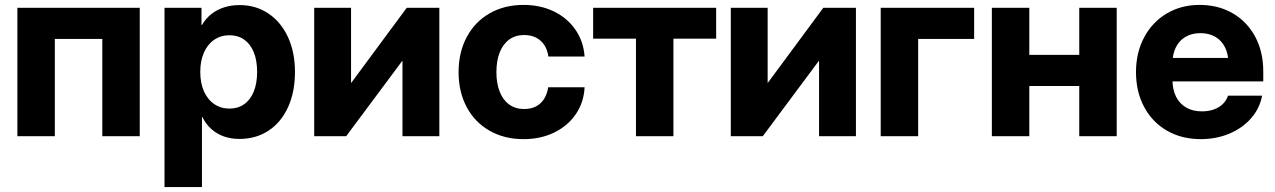

<svg xmlns="http://www.w3.org/2000/svg" viewBox="-20 -547 5119 771"><path d="M541.2 0H390.8V-390.6H200.2V0H49.8V-515.6H541.2Z M640.6 -515.6H789.1V-446.5H790.9Q806.4 -473 829.2 -490.9Q852 -508.7 880.5 -517.6Q909 -526.6 942.6 -526.6Q1007.5 -526.6 1058 -492.6Q1108.5 -458.6 1136.5 -397.8Q1164.5 -336.9 1164.5 -258.4Q1164.5 -178 1136.9 -117.1Q1109.4 -56.2 1058.7 -22.6Q1008.1 10.9 941.4 10.9Q907.4 10.9 879.1 0.9Q850.8 -9.2 828.8 -28.7Q806.8 -48.2 792.6 -77H791V204.1H640.6ZM1012.5 -258.4Q1012.5 -304.6 998.9 -337.6Q985.4 -370.7 960.3 -388.1Q935.3 -405.5 901.5 -405.5Q866.7 -405.5 840.1 -387.3Q813.5 -369 798.8 -335.7Q784.2 -302.4 784.2 -258.4Q784.2 -214.1 798.8 -180.7Q813.5 -147.4 840.1 -129.2Q866.7 -110.9 901.5 -110.9Q935.4 -110.9 960.4 -128.5Q985.4 -146 998.9 -179.1Q1012.5 -212.2 1012.5 -258.4Z M1596.2 0V-302.5H1595.3L1370.1 0H1241.7V-515.6H1389.7V-214.6H1390.7L1613.2 -515.6H1744.2V0Z M1821.5 -257.4Q1821.5 -336.6 1854.2 -398Q1886.8 -459.4 1946.1 -493.4Q2005.4 -527.3 2082.4 -527.3Q2150.3 -527.3 2204.5 -500.9Q2258.7 -474.5 2291 -427.4Q2323.3 -380.4 2327.5 -320.1H2182Q2178.6 -346.2 2166.1 -365.6Q2153.5 -385.1 2132.7 -395.8Q2111.9 -406.4 2084.8 -406.4Q2050.1 -406.4 2025 -388.3Q2000 -370.1 1986.7 -336.7Q1973.4 -303.3 1973.4 -257.4Q1973.4 -212 1986.7 -178.6Q2000 -145.1 2025.1 -127.1Q2050.2 -109.2 2084.8 -109.2Q2112.1 -109.2 2132.4 -119.8Q2152.7 -130.5 2165 -150Q2177.2 -169.5 2181.4 -196.7H2327.5Q2324.8 -136.8 2292.8 -89.4Q2260.8 -41.9 2206.1 -15.1Q2151.3 11.7 2082.4 11.7Q2005.1 11.7 1945.8 -22.2Q1886.5 -56.1 1854 -117.1Q1821.5 -178.1 1821.5 -257.4Z M2533.8 -391.8H2361.8V-515.6H2855.8V-391.8H2684.2V0H2533.8Z M3269 0V-302.5H3268.1L3043 0H2914.6V-515.6H3062.6V-214.6H3063.5L3286 -515.6H3417.1V0Z M3891.8 -390.6H3667V0H3516.6V-515.6H3891.8Z M4355.6 -201.7H4071.2V-326.7H4355.6ZM4113.3 0H3962.9V-515.6H4113.3ZM4464.3 0H4313.9V-515.6H4464.3Z M4541.7 -257.4Q4541.7 -335.4 4574.3 -396.7Q4606.8 -458.1 4665 -492.7Q4723.2 -527.3 4797.1 -527.3Q4872.3 -527.3 4930.4 -493.5Q4988.5 -459.6 5020.7 -399Q5052.8 -338.5 5052.8 -260.6V-220.1H4593.8V-314.3H4981L4912.8 -292.9Q4912.8 -329.7 4899.1 -357.1Q4885.4 -384.6 4860.1 -399.2Q4834.8 -413.9 4800.3 -413.9Q4766 -413.9 4740.8 -399.2Q4715.5 -384.6 4701.9 -357.1Q4688.2 -329.7 4688.2 -292.9V-227Q4688.2 -188.5 4702.1 -159.8Q4716 -131.1 4742.7 -115.4Q4769.4 -99.8 4806.4 -99.8Q4833 -99.8 4854.5 -107.5Q4876 -115.2 4890.4 -129.4Q4904.9 -143.7 4911.2 -162.8H5048.1Q5038.7 -111.9 5004.1 -72.3Q4969.5 -32.6 4916.8 -10.4Q4864.2 11.7 4801.8 11.7Q4724.6 11.7 4665.5 -22.7Q4606.4 -57.1 4574.1 -118.2Q4541.7 -179.3 4541.7 -257.4Z"/></svg>

Font: Intratopia Thin
Style: Regular
Weight: 100
Designer: Rasmus Andersson
Foundry: rsms
Version: Version 3.000;Glyphs 3.2.3 (3260)